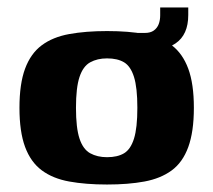

<svg xmlns="http://www.w3.org/2000/svg" viewBox="-20 -487 570 513"><path d="M266 6Q209 6 165 -2Q121 -10 91.5 -32Q62 -54 47 -94.5Q32 -135 32 -199Q32 -263 47 -303.5Q62 -344 91.5 -366Q121 -388 165 -396Q209 -404 266 -404Q324 -404 367 -396Q410 -388 439 -366Q468 -344 483 -303.5Q498 -263 498 -199Q498 -135 483 -94Q468 -53 438.5 -31.5Q409 -10 366 -2Q323 6 266 6ZM266 -67Q294 -67 311.5 -77.5Q329 -88 338 -116.5Q347 -145 347 -199Q347 -253 338 -281.5Q329 -310 311.5 -320.5Q294 -331 266 -331Q240 -331 221 -320.5Q202 -310 192.5 -281.5Q183 -253 183 -199Q183 -145 192.5 -116.5Q202 -88 221 -77.5Q240 -67 266 -67ZM348 -349 346 -399H367Q382 -399 391 -405.5Q400 -412 404 -422.5Q408 -433 408 -446V-467H483V-447Q483 -394 449 -371Q415 -348 348 -349Z"/></svg>

Font: Genos
Style: Bold
Weight: 700
Designer: Robert E. Leuschke
Foundry: Robert E. Leuschke
Version: Version 1.010